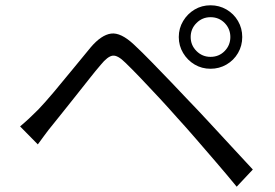

<svg xmlns="http://www.w3.org/2000/svg" viewBox="-20 -738 1040 726"><path d="M701 -598Q701 -567 723 -545Q745 -523 776 -523Q808 -523 829.5 -545Q851 -567 851 -598Q851 -629 829.5 -651Q808 -673 776 -673Q745 -673 723 -651Q701 -629 701 -598ZM656 -598Q656 -631 672.5 -658.5Q689 -686 716 -702Q743 -718 776 -718Q809 -718 836.5 -702Q864 -686 880 -658.5Q896 -631 896 -598Q896 -565 880 -537.5Q864 -510 836.5 -494Q809 -478 776 -478Q743 -478 716 -494Q689 -510 672.5 -537.5Q656 -565 656 -598ZM56 -260Q75 -276 90.5 -290.5Q106 -305 125 -324Q149 -349 184 -390.5Q219 -432 256 -477.5Q293 -523 323 -559Q363 -606 400 -611Q437 -616 487 -569Q517 -541 553.5 -503.5Q590 -466 626.5 -428Q663 -390 692 -359Q726 -324 768 -278.5Q810 -233 854 -185.5Q898 -138 936 -97L875 -32Q839 -76 799 -122.5Q759 -169 720.5 -213.5Q682 -258 649 -294Q620 -327 583 -367Q546 -407 511 -443.5Q476 -480 454 -501Q425 -530 406 -527.5Q387 -525 361 -493Q342 -471 318 -440.5Q294 -410 268.5 -378Q243 -346 219.5 -316.5Q196 -287 179 -266Q164 -248 149 -227.5Q134 -207 123 -192Z"/></svg>

Font: Source Han Sans SC Normal
Style: Regular
Weight: 350
Designer: Ryoko NISHIZUKA 西塚涼子 (kana, bopomofo & ideographs); Paul D. Hunt (Latin, Greek & Cyrillic); Sandoll Communications 산돌커뮤니
Foundry: Adobe
Version: Version 2.004;hotconv 1.0.118;makeotfexe 2.5.65603